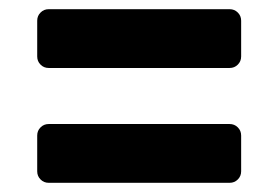

<svg xmlns="http://www.w3.org/2000/svg" viewBox="-20 -509 606 418"><path d="M86.1 -361Q75.5 -361 68.3 -368.3Q61 -375.5 61 -386.1V-463.9Q61 -474.5 68.3 -481.7Q75.5 -489 86.1 -489H479.9Q490.5 -489 497.7 -481.7Q505 -474.5 505 -463.9V-386.1Q505 -375.5 497.7 -368.3Q490.5 -361 479.9 -361ZM86.1 -111Q75.5 -111 68.3 -118.3Q61 -125.5 61 -136.1V-213.9Q61 -224.5 68.3 -231.7Q75.5 -239 86.1 -239H479.9Q490.5 -239 497.7 -231.7Q505 -224.5 505 -213.9V-136.1Q505 -125.5 497.7 -118.3Q490.5 -111 479.9 -111Z"/></svg>

Font: Rubik Light
Style: Regular
Weight: 300
Designer: Hubert and Fischer
Foundry: Hubert and Fischer
Version: Version 2.300;gftools[0.9.30]